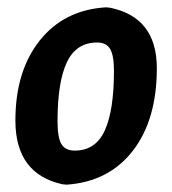

<svg xmlns="http://www.w3.org/2000/svg" viewBox="-20 -494 469 524"><path d="M269 -474 280 -473Q408 -447 408 -308Q408 -167 342.5 -82.5Q277 2 162 10L151 9Q22 -19 22 -165Q22 -300 88.5 -383.5Q155 -467 269 -474ZM245 -378Q188 -378 162.5 -324Q137 -270 137 -163Q137 -119 147.5 -101Q158 -83 184 -83Q241 -83 266 -138Q291 -193 291 -300Q291 -343 280.5 -360.5Q270 -378 245 -378Z"/></svg>

Font: Alegreya Sans
Style: Bold Italic
Weight: 700
Italic angle: -7°
Designer: Juan Pablo del Peral
Foundry: Huerta Tipografica
Version: Version 2.007